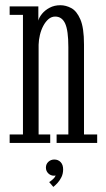

<svg xmlns="http://www.w3.org/2000/svg" viewBox="-20 -548 406 736"><path d="M17 0V-32.5H68V-491H17V-523.5H127V-469Q130 -481.5 141.2 -495.2Q152.5 -509 170.5 -518.5Q188.5 -528 211.5 -528Q232.5 -528 253.2 -517Q274 -506 288 -473.8Q302 -441.5 302 -377.5V-32.5H352.5V0H197V-32.5H242V-367.5Q242 -431 229.8 -457.8Q217.5 -484.5 191.5 -484.5Q177.5 -484.5 166 -474.8Q154.5 -465 146 -449Q137.5 -433 133 -414Q128.5 -395 128 -376.5V-32.5H172.5V0ZM184.5 168.5 168.5 150Q173.5 147.5 182.8 139Q192 130.5 193 124Q192 125.5 187 125.5Q174 125.5 165 116.5Q156 107.5 156 94.5Q156 81 165.5 72.2Q175 63.5 188 63.5Q203 63.5 212.5 73.5Q222 83.5 222 101Q222 117.5 215.8 130.5Q209.5 143.5 200.8 153Q192 162.5 184.5 168.5Z"/></svg>

Font: Imbue Thin 10pt Light
Style: Regular
Weight: 300
Version: Version 1.102